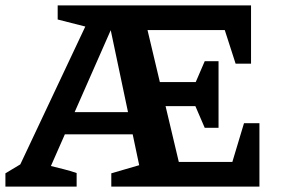

<svg xmlns="http://www.w3.org/2000/svg" viewBox="-23 -689 1046 709"><path d="M878 -234H935V0H388V-49L491 -79L374 -634L409 -630L165 -76Q189 -70 213 -64Q237 -58 260 -50V0H-3V-49L52 -82L292 -591L190 -617V-669H904V-454H847L807 -578H457L507 -640L652 -29L575 -91H835ZM733 -217 680 -340 733 -463H784V-217ZM176 -193 178 -275H545L544 -193ZM507 -297 508 -386H762L761 -297Z"/></svg>

Font: Piazzolla Thin ExtraBold
Style: Regular
Weight: 800
Version: Version 2.005